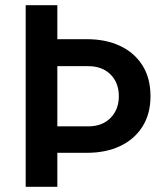

<svg xmlns="http://www.w3.org/2000/svg" viewBox="-20 -720 636 740"><path d="M135 -131V-233H320Q374 -233 406 -265.5Q438 -298 438 -349Q438 -401 406 -433Q374 -465 320 -465H135V-569H314Q388 -569 443 -543Q498 -517 529 -468Q560 -419 560 -349Q560 -281 529 -232Q498 -183 443 -157Q388 -131 314 -131ZM79 0V-700H201V0Z"/></svg>

Font: SUSE SemiBold
Style: Regular
Weight: 600
Designer: Rene Bieder
Foundry: SUSE
Version: Version 1.000